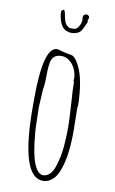

<svg xmlns="http://www.w3.org/2000/svg" viewBox="-97 -920 594 990"><g transform="rotate(10 200.0 -425.0)"><path d="M157.2 -792Q165 -775.9 179.9 -766.8Q194.8 -757.8 214.8 -757.8Q227.5 -757.8 236.3 -761.2Q246.6 -764.6 252.2 -768.1Q257.8 -771.5 263.2 -779.8Q268.6 -787.6 271.7 -793.9Q274.9 -800.3 279.3 -810.5Q282.2 -817.9 284.2 -821.8Q286.1 -825.7 287.1 -827.6L284.7 -835L287.6 -842.3Q290 -848.6 290 -850.6Q290 -856.4 285.4 -860.6Q280.8 -864.7 274.9 -864.7Q256.8 -864.7 256.8 -845.7Q256.8 -841.8 257.3 -838.9Q257.8 -835.4 257.8 -831.5Q257.8 -821.8 252.9 -809.8Q248 -797.9 240 -789.3Q231.9 -780.8 223.6 -780.8H198.7L188 -788.6Q177.2 -796.4 171.9 -813.2Q166.5 -830.1 162.6 -853Q159.7 -867.7 152.8 -868.7L142.1 -859.9Q142.1 -822.8 157.2 -792ZM240.2 6.8Q257.3 -4.4 268.8 -22.7Q280.3 -41 289.1 -68.4Q296.9 -93.8 301.5 -118.4Q306.2 -143.1 309.1 -175.3Q311.5 -202.6 312 -224.4Q312.5 -246.1 312.5 -267.1L311.5 -326.7L310.5 -386.2L312.5 -391.1Q312.5 -454.6 302 -512.7Q291.5 -570.8 270.5 -606.9Q252 -642.1 232.4 -645.5Q230.5 -646 210.4 -649.4Q190.4 -652.8 169.4 -660.2Q160.6 -662.6 155.8 -662.6Q83.5 -662.6 83.5 -383.8V-349.1Q83.5 19 200.7 19Q223.1 19 240.2 6.8ZM115.7 -310.5 114.7 -350.1Q114.7 -361.8 117.2 -397Q119.6 -432.1 119.6 -443.8Q123 -459.5 124.3 -481.7Q125.5 -503.9 125.7 -522Q126 -540 126 -544.9Q126.5 -566.4 130.4 -587.9Q138.7 -631.8 184.6 -631.8Q207.5 -631.8 226.8 -616.9Q246.1 -602.1 257.3 -577.4Q268.6 -552.7 268.6 -523.9L266.6 -519L270.5 -511.2Q270.5 -471.7 276.4 -393.1Q281.7 -311 281.7 -274.9Q281.7 -230.5 277.8 -179.2Q273.4 -120.1 254.9 -65.4Q246.1 -39.1 231 -24.4Q215.8 -9.8 196.8 -9.8Q176.8 -9.8 161.6 -33.7Q147.5 -56.2 139.2 -87.2Q130.9 -118.2 125 -162.6Q116.7 -227.1 116.7 -271Z"/></g></svg>

Font: Amatica SC
Style: Regular
Weight: 400
Designer: Vernon Adams, Ben Nathan
Foundry: newtypography
Version: Version 2.001